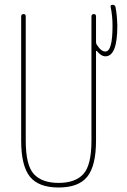

<svg xmlns="http://www.w3.org/2000/svg" viewBox="-20 -790 540 819"><path d="M70.3 -190.4V-719.7Q70.3 -729.5 80.1 -730Q89.8 -730.5 89.8 -719.7V-190.4Q89.8 -85 124.5 -47.4Q159.2 -9.8 230 -9.8Q300.8 -9.8 335.4 -47.4Q370.1 -85 370.1 -190.4V-719.7Q370.1 -729.5 379.9 -730Q389.6 -730.5 389.6 -719.7V-610.4Q389.6 -604.5 392.6 -599.6Q412.1 -569.3 429.7 -570.3Q460 -570.3 460 -679.7Q460 -721.7 452.1 -759.8Q450.2 -769.5 460 -769.5Q470.7 -769.5 472.7 -759.8Q479.5 -725.6 480.5 -679.7Q480.5 -549.8 429.7 -549.8Q411.1 -549.8 392.6 -573.2Q390.6 -573.2 389.6 -572.3V-190.4Q389.6 -83 352.5 -36.6Q315.4 9.8 230 9.8Q144.5 9.8 107.4 -36.6Q70.3 -83 70.3 -190.4Z"/></svg>

Font: Rounded-L Mgen+ 2m thin
Style: Regular
Weight: 100
Designer: [Source Han Sans]
Ryoko NISHIZUKA  (kana & ideographs); Paul D. Hunt (Latin, Greek & Cyrillic); Wenlong ZHANG  (bopomofo
Version: Version 1.059.20150602